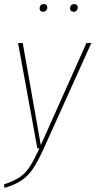

<svg xmlns="http://www.w3.org/2000/svg" viewBox="-30 -731 470 946"><path d="M185 2Q156 66 132 101Q108 136 76.5 157.5Q45 179 -8 195L-10 177Q38 162 67 142Q96 122 116.5 90.5Q137 59 164 0H154L59 -519H82L171 -16L396 -519H420ZM165 -690Q165 -699 170.5 -705Q176 -711 186 -711Q193 -711 198 -706.5Q203 -702 203 -694Q203 -685 197 -679Q191 -673 182 -673Q174 -673 169.5 -677.5Q165 -682 165 -690ZM315 -690Q315 -699 320.5 -705Q326 -711 336 -711Q344 -711 348.5 -706.5Q353 -702 353 -694Q353 -685 347.5 -679Q342 -673 333 -673Q325 -673 320 -677.5Q315 -682 315 -690Z"/></svg>

Font: Fira Sans Condensed Thin
Style: Italic
Weight: 250
Width: 3
Italic angle: -8°
Designer: Carrois Corporate & Edenspiekermann AG
Foundry: Carrois Corporate GbR & Edenspiekermann AG
Version: Version 4.203